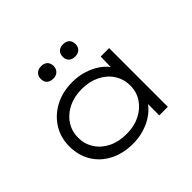

<svg xmlns="http://www.w3.org/2000/svg" viewBox="-167 -971 1207 1207"><g transform="rotate(-45 436.5 -367.0)"><path d="M391 10Q301 10 234 -25Q167 -60 130.5 -121.5Q94 -183 94 -261Q94 -341 133 -402.5Q172 -464 239 -499.5Q306 -535 393 -535Q447 -535 493.5 -520.5Q540 -506 575 -482.5Q610 -459 631.5 -430.5Q653 -402 656 -374L630 -379L633 -522H708V0H632V-142L651 -152Q649 -122 626.5 -93Q604 -64 568 -40.5Q532 -17 486.5 -3.5Q441 10 391 10ZM405 -62Q472 -62 524 -88Q576 -114 606 -159Q636 -204 636 -261Q636 -319 606.5 -364.5Q577 -410 524.5 -436Q472 -462 405 -462Q337 -462 284.5 -436Q232 -410 202 -364.5Q172 -319 172 -261Q172 -205 201 -159.5Q230 -114 282.5 -88Q335 -62 405 -62ZM520 -635Q493 -635 478 -649.5Q463 -664 463 -689Q463 -714 478 -729Q493 -744 520 -744Q547 -744 562 -729.5Q577 -715 577 -689Q577 -665 562 -650Q547 -635 520 -635ZM325 -634Q297 -634 282 -648.5Q267 -663 267 -689Q267 -713 282.5 -728.5Q298 -744 325 -744Q352 -744 367 -729.5Q382 -715 382 -689Q382 -665 366.5 -649.5Q351 -634 325 -634Z"/></g></svg>

Font: Lexend Peta Light
Style: Regular
Weight: 300
Version: Version 1.007